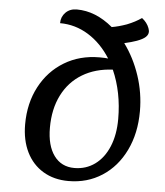

<svg xmlns="http://www.w3.org/2000/svg" viewBox="-57 -878 819 953"><g transform="rotate(5 352.0 -401.0)"><path d="M536 -681Q586 -613 614.5 -527.5Q643 -442 643 -351Q643 -241 601.5 -155.5Q560 -70 486.5 -22.5Q413 25 319 25Q247 25 193 -7.5Q139 -40 110 -99Q81 -158 81 -237Q81 -342 124.5 -424.5Q168 -507 245 -553.5Q322 -600 420 -600Q450 -600 463 -598Q417 -671 351.5 -711.5Q286 -752 210 -752Q210 -784 231.5 -805.5Q253 -827 287 -827Q381 -827 467 -755Q502 -761 541 -775Q584 -792 613 -813Q639 -793 649 -766Q653 -754 653 -748Q653 -733 640 -721Q627 -709 597 -698Q572 -689 536 -681ZM539 -303Q539 -436 491 -545Q404 -541 339.5 -502Q275 -463 240 -393.5Q205 -324 205 -231Q205 -142 241.5 -92Q278 -42 343 -42Q401 -42 445.5 -74.5Q490 -107 514.5 -166Q539 -225 539 -303Z"/></g></svg>

Font: Lemonada
Style: Regular
Weight: 400
Designer: Mohamed Gaber (Arabic) Eduardo Tunni (Latin)
Foundry: Kief Type Foundry
Version: Version 3.006